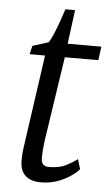

<svg xmlns="http://www.w3.org/2000/svg" viewBox="-51 -724 443 769"><g transform="rotate(5 170.0 -339.5)"><path d="M145.5 -169.5Q143 -152 141.5 -138.8Q140 -125.5 139.2 -113Q138.5 -100.5 138.5 -85.5Q138.5 -70.5 146.2 -62.2Q154 -54 169.5 -54Q212 -54 240.5 -69Q269 -84 283 -96L295 -56Q284 -43 261.8 -27.5Q239.5 -12 209 -1Q178.5 10 141 10Q103 10 80.8 -9.5Q58.5 -29 58.5 -71.5Q58.5 -78.5 58.8 -86.2Q59 -94 59.8 -103Q60.5 -112 61.8 -121.2Q63 -130.5 64.5 -140L115.5 -497.5H53.5L61.5 -531.5L125 -551.5Q133.5 -563 144 -588Q154.5 -613 164.2 -640.8Q174 -668.5 180.5 -689H219.5L201.5 -552.5H337L329.5 -497.5H195Z"/></g></svg>

Font: Merriweather 24pt Light
Style: Italic
Weight: 300
Italic angle: -7.8°
Version: Version 2.101